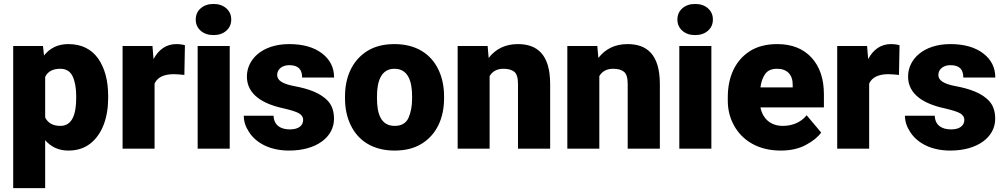

<svg xmlns="http://www.w3.org/2000/svg" viewBox="-20 -765 5172 988"><path d="M536.6 -270.5C536.6 -351.1 519 -415.5 484.4 -464.8C449.2 -513.7 397.9 -538.1 331.1 -538.1C276.4 -538.1 236.3 -516.6 206.5 -479.5L201.2 -528.3H47.9V203.1H212.4V-43.5C241.7 -10.3 280.3 9.8 331.5 9.8C376 9.8 413.6 -2 444.3 -25.9C504.9 -72.8 536.6 -158.2 536.6 -260.3ZM372.1 -260.3C372.1 -181.2 353.5 -117.2 291 -117.2C250.5 -117.2 226.1 -133.3 212.4 -160.6V-369.1C225.6 -397 251.5 -411.1 290 -411.1C320.8 -411.1 341.8 -397.9 354 -371.6C366.2 -345.2 372.1 -311.5 372.1 -270.5Z M931.6 -532.2C919.4 -536.1 904.3 -538.1 886.2 -538.1C835.9 -538.1 795.9 -509.8 770 -460.9L764.6 -528.3H610.8V0H775.4V-335C790 -367.2 823.2 -383.3 874.5 -383.3C889.6 -383.3 915.5 -380.9 928.7 -379.4Z M987.3 -664.6C987.3 -641.1 995.6 -622.1 1012.7 -606.9C1029.8 -591.8 1051.8 -584.5 1078.6 -584.5C1105.5 -584.5 1127.4 -591.8 1144.5 -606.9C1161.6 -622.1 1169.9 -641.1 1169.9 -664.6C1169.9 -688 1161.6 -707 1144.5 -722.2C1127.4 -737.3 1105.5 -744.6 1078.6 -744.6C1051.8 -744.6 1029.8 -737.3 1012.7 -722.2C995.6 -707 987.3 -688 987.3 -664.6ZM997.1 -528.3V0H1162.1V-528.3Z M1540 -148.4C1540 -119.1 1516.6 -99.1 1472.2 -99.1C1423.3 -99.1 1389.6 -120.6 1387.7 -169.4H1234.4C1234.4 -141.1 1243.2 -113.3 1261.2 -85.9C1296.4 -30.8 1366.7 9.8 1467.8 9.8C1608.9 9.8 1698.7 -60.1 1698.7 -153.3C1698.7 -190.9 1689 -220.7 1669.9 -242.7C1630.9 -287.1 1565.4 -308.6 1494.6 -321.8C1432.6 -333.5 1406.2 -351.6 1406.2 -379.4C1406.2 -410.2 1434.1 -429.7 1467.8 -429.7C1516.1 -429.7 1534.7 -406.7 1534.7 -366.2H1699.2C1699.2 -417 1678.7 -458.5 1637.2 -490.2C1595.7 -522 1539.1 -538.1 1468.3 -538.1C1330.1 -538.1 1250.5 -460.4 1250.5 -371.1C1250.5 -278.3 1333 -230.5 1436.5 -208C1477.1 -198.7 1504.9 -189.9 1519 -181.6C1533.2 -172.9 1540 -161.6 1540 -148.4Z M1755.4 -258.8C1755.4 -207.5 1765.1 -161.6 1784.7 -121.1C1823.7 -40 1899.9 9.8 2010.7 9.8C2065.9 9.8 2112.3 -2 2149.9 -25.4C2225.6 -71.8 2265.1 -155.8 2265.1 -258.8V-269C2265.1 -320.3 2255.4 -366.7 2235.8 -407.2C2196.8 -488.3 2120.6 -538.1 2009.8 -538.1C1954.6 -538.1 1908.2 -526.4 1870.6 -502.9C1794.9 -456.1 1755.4 -372.1 1755.4 -269ZM1919.9 -269C1919.9 -345.7 1940.4 -411.1 2009.8 -411.1C2080.6 -411.1 2100.6 -345.7 2100.6 -269V-258.8C2100.6 -219.2 2094.2 -185.5 2082 -158.2C2069.3 -130.9 2045.4 -117.2 2010.7 -117.2C1939.9 -117.2 1919.9 -179.7 1919.9 -258.8Z M2570.8 -411.1C2594.7 -411.1 2612.8 -406.2 2626 -396C2639.2 -385.7 2645.5 -364.7 2645.5 -333V0H2811V-332.5C2811 -485.8 2743.2 -538.1 2645 -538.1C2581.5 -538.1 2531.2 -514.2 2494.6 -466.8L2489.3 -528.3H2335V0H2499.5V-373.5C2513.7 -397 2536.1 -411.1 2570.8 -411.1Z M3135.3 -411.1C3159.2 -411.1 3177.2 -406.2 3190.4 -396C3203.6 -385.7 3210 -364.7 3210 -333V0H3375.5V-332.5C3375.5 -485.8 3307.6 -538.1 3209.5 -538.1C3146 -538.1 3095.7 -514.2 3059.1 -466.8L3053.7 -528.3H2899.4V0H3064V-373.5C3078.1 -397 3100.6 -411.1 3135.3 -411.1Z M3465.8 -664.6C3465.8 -641.1 3474.1 -622.1 3491.2 -606.9C3508.3 -591.8 3530.3 -584.5 3557.1 -584.5C3584 -584.5 3606 -591.8 3623 -606.9C3640.1 -622.1 3648.4 -641.1 3648.4 -664.6C3648.4 -688 3640.1 -707 3623 -722.2C3606 -737.3 3584 -744.6 3557.1 -744.6C3530.3 -744.6 3508.3 -737.3 3491.2 -722.2C3474.1 -707 3465.8 -688 3465.8 -664.6ZM3475.6 -528.3V0H3640.6V-528.3Z M3997.6 9.8C4048.3 9.8 4091.8 0 4127.4 -19.5C4163.1 -38.6 4189.5 -60.1 4205.6 -83L4130.9 -171.9C4099.6 -132.8 4053.2 -117.2 4008.3 -117.2C3945.8 -117.2 3904.8 -153.8 3893.1 -212.4H4219.7V-279.3C4219.7 -358.9 4198.7 -421.9 4156.2 -468.3C4113.8 -514.6 4054.7 -538.1 3980 -538.1C3923.8 -538.1 3876.5 -525.9 3838.9 -502C3762.7 -453.6 3725.1 -368.2 3725.1 -265.1V-246.6C3725.1 -200.2 3735.8 -157.7 3757.3 -119.1C3800.3 -41 3882.8 9.8 3997.6 9.8ZM3978.5 -411.1C4030.8 -411.1 4059.6 -380.4 4059.1 -328.1V-315.4H3893.1C3896.5 -343.3 3904.8 -366.2 3917.5 -384.3C3930.2 -402.3 3950.7 -411.1 3978.5 -411.1Z M4608.9 -532.2C4596.7 -536.1 4581.5 -538.1 4563.5 -538.1C4513.2 -538.1 4473.1 -509.8 4447.3 -460.9L4441.9 -528.3H4288.1V0H4452.6V-335C4467.3 -367.2 4500.5 -383.3 4551.8 -383.3C4566.9 -383.3 4592.8 -380.9 4606 -379.4Z M4942.4 -148.4C4942.4 -119.1 4918.9 -99.1 4874.5 -99.1C4825.7 -99.1 4792 -120.6 4790 -169.4H4636.7C4636.7 -141.1 4645.5 -113.3 4663.6 -85.9C4698.7 -30.8 4769 9.8 4870.1 9.8C5011.2 9.8 5101.1 -60.1 5101.1 -153.3C5101.1 -190.9 5091.3 -220.7 5072.3 -242.7C5033.2 -287.1 4967.8 -308.6 4897 -321.8C4835 -333.5 4808.6 -351.6 4808.6 -379.4C4808.6 -410.2 4836.4 -429.7 4870.1 -429.7C4918.5 -429.7 4937 -406.7 4937 -366.2H5101.6C5101.6 -417 5081.1 -458.5 5039.6 -490.2C4998 -522 4941.4 -538.1 4870.6 -538.1C4732.4 -538.1 4652.8 -460.4 4652.8 -371.1C4652.8 -278.3 4735.4 -230.5 4838.9 -208C4879.4 -198.7 4907.2 -189.9 4921.4 -181.6C4935.5 -172.9 4942.4 -161.6 4942.4 -148.4Z"/></svg>

Font: Vazirmatn Black
Style: Regular
Weight: 900
Designer: Saber Rastikerdar
Foundry: Saber Rastikerdar
Version: Version 33.003